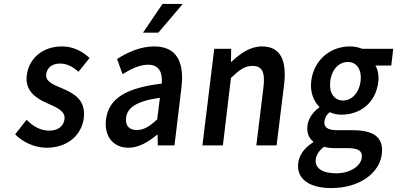

<svg xmlns="http://www.w3.org/2000/svg" viewBox="-20 -739 2020 976"><path d="M57 -56C95 -17 156 12 216 12C328 12 396 -56 406 -140C417 -232 355 -264 298 -289C253 -308 210 -323 215 -362C219 -393 242 -416 286 -416C321 -416 351 -399 379 -374L435 -444C403 -475 356 -503 295 -503C196 -503 127 -442 116 -356C106 -274 167 -237 223 -213C267 -193 313 -175 308 -134C304 -100 278 -75 230 -75C185 -75 150 -96 115 -130Z M519 -132C508 -46 556 12 633 12C685 12 734 -17 778 -54H781L782 0H867L902 -291C919 -428 875 -503 764 -503C694 -503 628 -473 575 -439L603 -362C645 -388 689 -410 733 -410C792 -410 807 -366 802 -314C618 -292 532 -237 519 -132ZM621 -141C627 -190 671 -225 793 -242L779 -132C742 -98 712 -78 676 -78C639 -78 616 -97 621 -141ZM909 -719H806L707 -573H785Z M1009 0H1113L1154 -343C1196 -383 1224 -404 1263 -404C1312 -404 1329 -374 1319 -293L1283 0H1386L1424 -308C1439 -432 1406 -503 1312 -503C1252 -503 1202 -468 1157 -425H1154L1155 -491H1069Z M1585 72C1588 49 1601 27 1627 7C1643 12 1662 14 1686 14H1746C1796 14 1824 25 1819 63C1814 105 1760 142 1689 142C1619 142 1580 116 1585 72ZM1496 89C1485 175 1559 217 1664 217C1808 217 1909 141 1921 44C1931 -41 1880 -77 1774 -77H1696C1642 -77 1626 -94 1629 -122C1632 -144 1641 -156 1656 -169C1675 -160 1696 -156 1715 -156C1809 -156 1890 -214 1903 -323C1907 -357 1900 -387 1888 -406H1969L1979 -491H1821C1804 -498 1782 -503 1758 -503C1665 -503 1576 -440 1562 -327C1555 -269 1576 -222 1603 -197V-193C1575 -173 1548 -140 1543 -102C1538 -62 1551 -36 1572 -20V-16C1528 12 1501 48 1496 89ZM1724 -228C1681 -228 1651 -264 1659 -327C1667 -389 1705 -424 1748 -424C1791 -424 1820 -388 1813 -327C1805 -264 1766 -228 1724 -228Z"/></svg>

Font: Falling Sky
Style: CondObl
Weight: 400
Designer: Paul D. Hunt
Foundry: Adobe Systems Incorporated
Version: Version 1.02